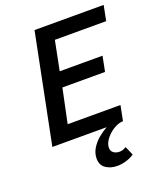

<svg xmlns="http://www.w3.org/2000/svg" viewBox="-158 -756 916 1083"><g transform="rotate(-20 300.0 -214.0)"><path d="M358 226Q318 226 289.5 206.5Q261 187 261 148Q261 115 278.5 86.5Q296 58 322.5 36Q349 14 375 0H49L180 -654H595L577 -563H269L234 -387H491L473 -296H217L174 -91H491L473 0H471Q453 0 431.5 10Q410 20 391 36.5Q372 53 359.5 73.5Q347 94 347 114Q347 134 361.5 144.5Q376 155 396 155Q408 155 417.5 151.5Q427 148 437 142L460 195Q440 209 412.5 217.5Q385 226 358 226Z"/></g></svg>

Font: Source Code Pro SemiBold
Style: Italic
Weight: 600
Italic angle: -11°
Monospace: yes
Designer: Paul D. Hunt, Teo Tuominen
Foundry: Adobe Systems Incorporated
Version: Version 1.016;hotconv 1.0.116;makeotfexe 2.5.65601